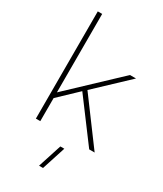

<svg xmlns="http://www.w3.org/2000/svg" viewBox="-235 -816 960 1132"><g transform="rotate(30 245.5 -249.5)"><path d="M472 -500 258 -298 479 0H442L235 -277L109 -157V0H79V-730H109V-196L431 -500ZM234 231 286 70H313L261 231Z"/></g></svg>

Font: Human Sans ExtraLight
Style: Regular
Weight: 200
Designer: Tim Radville
Foundry: Continuum
Version: Version 1.000;FEAKit 1.0